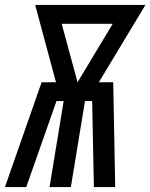

<svg xmlns="http://www.w3.org/2000/svg" viewBox="-49 -755 607 775"><path d="M-29 0 119 -423H177L93 -735H538L350 -423H408L416 0H330L323 -347H294L237 0H151L208 -347H179L57 0ZM264 -423 406 -659H200Z"/></svg>

Font: Iosevka SS04 Medium
Style: Italic
Weight: 500
Italic angle: -9°
Monospace: yes
Designer: Belleve Invis
Foundry: Belleve Invis
Version: Version 19.0.0; ttfautohint (v1.8.4)